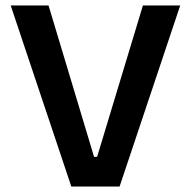

<svg xmlns="http://www.w3.org/2000/svg" viewBox="-20 -680 696 700"><path d="M240 0 19 -660H157L323 -108H334L501 -660H637L416 0Z"/></svg>

Font: Bricolage Grotesque 28pt SemiBold
Style: Regular
Weight: 600
Version: Version 1.001;gftools[0.9.33.dev8+g029e19f]